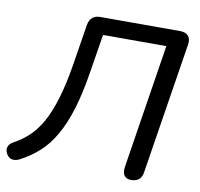

<svg xmlns="http://www.w3.org/2000/svg" viewBox="-93 -788 916 881"><g transform="rotate(10 364.5 -348.0)"><path d="M573 7Q551 7 541 -7Q531 -21 535 -47L626 -626H331L303 -452Q287 -349 264 -274Q241 -199 210.5 -146Q180 -93 140.5 -57.5Q101 -22 52 3Q34 12 18 8.5Q2 5 -8 -13Q-17 -31 -11.5 -45.5Q-6 -60 13 -70Q48 -89 79 -117Q110 -145 136 -190Q162 -235 183.5 -305Q205 -375 221 -476L250 -658Q254 -681 267.5 -693Q281 -705 304 -705H676Q702 -705 714.5 -691Q727 -677 723 -651L626 -38Q623 -16 609.5 -4.5Q596 7 573 7Z"/></g></svg>

Font: Nunito Medium
Style: Italic
Weight: 500
Designer: Vernon Adams
Foundry: Vernon Adams
Version: Version 3.601